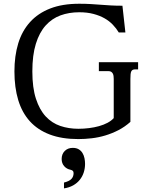

<svg xmlns="http://www.w3.org/2000/svg" viewBox="-20 -747 843 1046"><path d="M406.7 -45.4Q436.5 -45.4 465.3 -49.1Q494.1 -52.7 519.5 -59.8Q544.9 -66.9 565.7 -77.9Q586.4 -88.9 599.6 -103.5V-316.9Q599.6 -325.2 598.6 -332.8Q597.7 -340.3 594.5 -346.2Q591.3 -352.1 585.9 -355.7Q580.6 -359.4 571.8 -359.4H518.6V-408.2H732.4V-369.1H717.8Q709 -369.1 703.6 -366.7Q698.2 -364.3 695.3 -358.4Q692.4 -352.5 691.4 -342.3Q690.4 -332 690.4 -316.9V-83Q659.7 -55.7 625 -37.8Q590.3 -20 553.7 -9Q517.1 2 479.7 6.3Q442.4 10.7 406.7 10.7Q316.9 10.7 251.2 -14.2Q185.5 -39.1 142.8 -86.2Q100.1 -133.3 79.3 -201.9Q58.6 -270.5 58.6 -357.9Q58.6 -442.4 79.3 -510.5Q100.1 -578.6 143.6 -626.7Q187 -674.8 253.4 -700.7Q319.8 -726.6 411.6 -726.6Q446.3 -726.6 473.9 -724.9Q501.5 -723.1 527.8 -721.2Q554.2 -719.2 582.5 -717.5Q610.8 -715.8 647 -715.8L663.1 -570.3H627Q613.8 -592.3 594.7 -612.3Q575.7 -632.3 549.6 -647.2Q523.4 -662.1 489.3 -671.1Q455.1 -680.2 411.6 -680.2Q356 -680.2 309.3 -663.1Q262.7 -646 228.5 -607.9Q194.3 -569.8 175.3 -508.3Q156.2 -446.8 156.2 -357.9Q156.2 -269 175.8 -209Q195.3 -148.9 229.2 -112.5Q263.2 -76.2 308.8 -60.8Q354.5 -45.4 406.7 -45.4ZM443.4 145.5Q443.4 169.9 436.3 192.1Q429.2 214.4 414.8 232.4Q400.4 250.5 378.9 262.7Q357.4 274.9 328.6 279.3V247.6Q357.9 240.2 369.4 227.5Q380.9 214.8 380.9 196.3Q380.9 187.5 376.5 183.6Q372.1 179.7 363.8 177.7Q343.3 173.8 329.6 158.2Q315.9 142.6 315.9 119.1Q315.9 92.3 332.8 75.4Q349.6 58.6 376.5 58.6Q396 58.6 408.9 66.4Q421.9 74.2 429.4 86.7Q437 99.1 440.2 114.7Q443.4 130.4 443.4 145.5Z"/></svg>

Font: Arian Grqi
Style: Regular
Weight: 400
Designer: Ruben Hakobyan (Tarumian)
Foundry: Ruben Hakobyan (Tarumian)
Version: Version 1.003